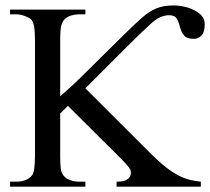

<svg xmlns="http://www.w3.org/2000/svg" viewBox="-20 -698 786 718"><path d="M745.6 -606.9Q745.6 -577.6 733.4 -565.2Q721.2 -552.7 705.6 -552.7Q678.2 -552.7 667.7 -566.2Q657.2 -579.6 653.1 -596.9Q648.9 -614.3 641.4 -627.7Q633.8 -641.1 612.3 -641.1Q579.6 -641.1 546.1 -611.1Q512.7 -581.1 460.9 -529.3L299.3 -367.7L543.5 -124Q604 -63.5 646.5 -42.5Q668 -31.2 688.7 -25.9Q709.5 -20.5 731 -18.6V0H416V-18.6Q444.3 -18.6 456.3 -27.3Q468.3 -36.1 469.2 -48.8Q471.2 -59.1 462.9 -70.8Q454.6 -82.5 433.1 -104L233.9 -302.2L205.1 -273.4V-117.7Q205.1 -85.9 207 -69.3Q209 -52.7 216.8 -42.5Q225.1 -30.8 241.7 -24.7Q258.3 -18.6 276.4 -18.6H299.3V0H17.6V-18.6H40.5Q80.6 -18.6 100.1 -42.5Q110.8 -56.2 110.8 -117.7V-545.4Q110.8 -579.1 107.7 -597.4Q104.5 -615.7 98.1 -623.5Q92.3 -630.4 74.5 -637.5Q56.6 -644.5 40.5 -644.5H17.6V-662.1H299.3V-644.5H276.4Q261.7 -644.5 246.6 -640.1Q231.4 -635.7 221.2 -625.5Q213.4 -617.7 209.2 -602.5Q205.1 -587.4 205.1 -545.4V-337.9Q210 -342.8 231.7 -361.6Q253.4 -380.4 272.5 -399.4L447.3 -571.8Q484.4 -608.4 511 -631.8Q537.6 -655.3 564.5 -666.5Q591.3 -677.7 629.4 -677.7Q654.3 -677.7 681.2 -669.9Q708 -662.1 726.8 -646.5Q745.6 -630.9 745.6 -606.9Z"/></svg>

Font: BabelStone Roman
Style: Regular
Weight: 400
Designer: Walt Agee, Victor Gaultney, Peter Martin, Debbi Hosken, Becca Hirsbrunner (SIL); Andrew West (BabelStone)
Foundry: BabelStone
Version: Version 16.000